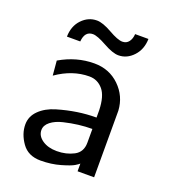

<svg xmlns="http://www.w3.org/2000/svg" viewBox="-122 -727 725 826"><g transform="rotate(20 240.0 -314.0)"><path d="M43.9 -112.8Q43.9 -149.9 72 -177.5Q100.1 -205.1 145.5 -218.5Q190.9 -231.9 234.4 -238.5Q277.8 -245.1 321.8 -245.1V-278.8Q319.8 -342.8 295.9 -371.1Q271 -400.9 232.9 -400.9Q155.8 -400.9 83 -350.1L77.1 -417Q152.3 -460.9 233.9 -460.9Q302.7 -460.9 349.4 -415.5Q396 -370.1 399.9 -305.2V0H324.2V-35.2Q320.3 -31.2 305.7 -22.2Q291 -13.2 249 -1Q207 11.2 158.2 11.2Q101.1 11.2 72.5 -29.3Q43.9 -69.8 43.9 -112.8ZM83 -528.8Q84 -577.6 113 -607.9Q142.1 -638.2 181.2 -638.2Q208 -638.2 250.5 -614Q293 -589.8 314 -589.8Q333 -589.8 343.5 -604Q354 -618.2 355 -639.2H416Q415 -591.3 386 -560.1Q356.9 -528.8 317.9 -528.8Q292 -528.8 248.5 -553Q205.1 -577.1 185.1 -577.1Q147.9 -577.1 144 -528.8ZM117.2 -113.8Q117.2 -86.9 143.6 -68.8Q169.9 -50.8 210 -50.8Q252.9 -50.8 287.4 -68.8Q321.8 -86.9 321.8 -129.9V-192.9Q291 -192.9 259 -189Q227.1 -185.1 193.1 -177Q159.2 -168.9 138.2 -152.3Q117.2 -135.7 117.2 -113.8Z"/></g></svg>

Font: CMU Sans Serif
Style: Medium
Weight: 500
Version: Version 0.7.0